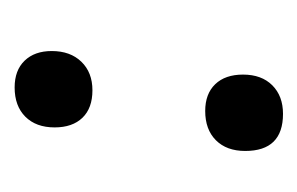

<svg xmlns="http://www.w3.org/2000/svg" viewBox="-94 -318 416 269"><g transform="rotate(-90 114.5 -183.0)"><path d="M127 -371Q151 -371 164.5 -357Q178 -343 178 -319Q178 -293 163 -277.5Q148 -262 123 -262Q98 -262 84.5 -276Q71 -290 71 -315Q71 -341 86 -356Q101 -371 127 -371ZM94 -104Q118 -104 131.5 -90Q145 -76 145 -51Q145 -25 130 -10Q115 5 90 5Q38 5 38 -48Q38 -74 53 -89Q68 -104 94 -104Z"/></g></svg>

Font: Alegreya Sans SC Medium
Style: Italic
Weight: 500
Italic angle: -7°
Designer: Juan Pablo del Peral
Foundry: Huerta Tipografica
Version: Version 2.007